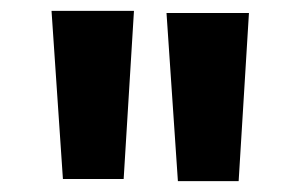

<svg xmlns="http://www.w3.org/2000/svg" viewBox="-20 -823 554 354"><path d="M208 -493H96L75 -803H227ZM420 -489H308L287 -799H439Z"/></svg>

Font: SUITE Heavy
Style: Regular
Weight: 900
Designer: Sun
Foundry: Sun
Version: Version 2.040